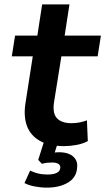

<svg xmlns="http://www.w3.org/2000/svg" viewBox="-20 -659 482 879"><path d="M273 10Q205 10 162 -14.5Q119 -39 103 -83.5Q87 -128 97 -189L130 -401H34L49 -496H151L173 -639H298L276 -496H442L427 -401H261L228 -195Q219 -142 240 -118.5Q261 -95 308 -95Q326 -95 344 -98.5Q362 -102 378 -108L382 -13Q360 -1 330.5 4.5Q301 10 273 10ZM195 200Q167 200 138.5 194.5Q110 189 92 179L118 122Q134 130 153.5 135Q173 140 198 140Q224 140 239.5 132.5Q255 125 256 109Q257 97 247 91Q237 85 219 85Q210 85 198 86Q186 87 172 91L155 73L184 -19H249L224 60L196 46Q208 42 223 40Q238 38 251 38Q276 38 295 45.5Q314 53 325 69Q336 85 333 109Q330 154 291 177Q252 200 195 200Z"/></svg>

Font: Nunito Sans 9pt
Style: Bold Italic
Weight: 700
Italic angle: -9°
Version: Version 3.101;gftools[0.9.27]